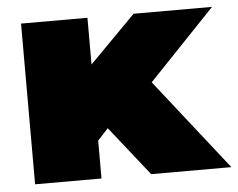

<svg xmlns="http://www.w3.org/2000/svg" viewBox="-44 -599 806 651"><g transform="rotate(-5 359.0 -273.5)"><path d="M718 0H445L312 -168L276 -129V0H50V-547H276V-388L433 -547H700L474 -310Z"/></g></svg>

Font: Montserrat-Alt1 Black
Style: Regular
Weight: 900
Designer: Differentunic
Foundry: Differentunic
Version: Version 7.222